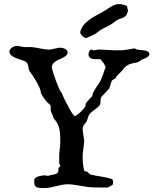

<svg xmlns="http://www.w3.org/2000/svg" viewBox="-20 -925 757 947"><path d="M148.9 -37.1Q148.9 -43.5 155 -47.9Q161.1 -52.2 169.4 -54.9Q177.7 -57.6 186 -58.8Q194.3 -60.1 198.7 -60.1L218.3 -57.6Q223.6 -60.5 231.7 -61.5Q239.7 -62.5 247.3 -64.5Q254.9 -66.4 261 -70.3Q267.1 -74.2 268.1 -83V-96.2L277.3 -105Q277.3 -109.9 275.6 -112.5Q273.9 -115.2 272 -116.7V-163.1L277.3 -216.3V-236.3Q277.3 -267.6 271.5 -294.9Q264.6 -319.8 243.2 -343.8Q243.2 -348.1 241.2 -352.8Q239.3 -357.4 236.8 -362.5Q234.4 -367.7 232.4 -372.6Q230.5 -377.4 230 -381.8V-402.8L224.1 -410.6Q218.8 -414.6 212.9 -420.9Q207 -427.2 201.4 -434.3Q195.8 -441.4 191.2 -449Q186.5 -456.5 183.6 -462.9Q182.6 -462.9 181.6 -467.8Q180.7 -472.7 180.7 -474.6Q178.2 -485.4 172.1 -498.5Q166 -511.7 158.2 -525.1Q150.4 -538.6 141.8 -551.3Q133.3 -564 126 -573.7Q122.6 -579.1 121.6 -585.2Q120.6 -591.3 119.6 -597.4Q118.7 -603.5 116.2 -609.4Q113.8 -615.2 107.4 -620.1Q99.6 -625 85.9 -629.2Q72.3 -633.3 59.1 -638.4Q45.9 -643.6 36.1 -651.4Q26.4 -659.2 26.4 -671.4Q26.4 -676.8 30.3 -681.9Q34.2 -687 39.6 -690.7Q44.9 -694.3 51.3 -696.5Q57.6 -698.7 62.5 -698.7Q71.3 -698.7 81.3 -696Q91.3 -693.4 101.6 -692.9H135.3Q158.7 -690.4 181.4 -685.3Q204.1 -680.2 226.6 -680.2L271.5 -689.9Q276.9 -689.9 283.9 -689Q291 -688 297.6 -685.3Q304.2 -682.6 308.8 -678.2Q313.5 -673.8 313.5 -667.5Q313.5 -658.7 307.6 -652.6Q301.8 -646.5 293.2 -641.8Q284.7 -637.2 274.7 -633.1Q264.6 -628.9 256.1 -623.5Q247.6 -618.2 241.7 -610.8Q235.8 -603.5 235.8 -592.8Q235.8 -589.8 238.5 -579.8Q241.2 -569.8 245.6 -556.4Q250 -543 255.4 -528.1Q260.7 -513.2 266.1 -500.2Q271.5 -487.3 276.4 -478Q281.2 -468.8 284.2 -467.3Q285.6 -462.9 289.8 -453.6Q293.9 -444.3 298.8 -434.3Q303.7 -424.3 308.3 -415.5Q313 -406.7 315.4 -402.8Q315.9 -400.4 320.3 -392.3Q324.7 -384.3 330.1 -375.5Q335.4 -366.7 340.6 -359.9Q345.7 -353 348.1 -353Q353 -353 360.6 -358.4Q368.2 -363.8 376.2 -371.3Q384.3 -378.9 390.9 -386.7Q397.5 -394.5 400.4 -399.4Q401.4 -401.4 402.1 -406.7Q402.8 -412.1 402.8 -413.1Q402.8 -414.1 403.8 -416Q404.8 -418 405.8 -418Q406.7 -419.9 410.9 -424.8Q415 -429.7 419.9 -434.8Q424.8 -439.9 429.2 -444.6Q433.6 -449.2 435.1 -451.2Q436.5 -463.4 442.4 -474.1Q448.2 -484.9 455.3 -495.1Q462.4 -505.4 469.2 -515.6Q476.1 -525.9 480 -537.1Q485.4 -548.3 488.3 -557.1Q491.2 -565.9 494.1 -576.2L501 -591.3Q501 -595.7 497.8 -602.1Q494.6 -608.4 490.2 -614.7Q485.8 -621.1 481.4 -626.2Q477.1 -631.3 474.6 -633.3H472.2Q469.2 -633.3 465.3 -633.1Q461.4 -632.8 457 -632.8Q449.7 -632.8 442.4 -633.5Q435.1 -634.3 429.4 -637Q423.8 -639.6 420.2 -644.3Q416.5 -648.9 416.5 -656.2Q416.5 -664.1 420.4 -672.4Q424.3 -680.7 432.6 -680.7Q433.6 -680.7 436 -679Q438.5 -677.2 439.5 -676.8H440.4Q449.2 -676.8 456.1 -678.7Q462.9 -680.7 469.7 -680.7L546.9 -676.8Q564.5 -676.8 578.6 -677.2Q592.8 -677.7 609.9 -680.7Q610.8 -680.7 614.7 -681.4Q618.7 -682.1 623.3 -683.1Q627.9 -684.1 632.8 -684.8Q637.7 -685.5 640.6 -686Q645 -686 647.2 -685.1Q649.4 -684.1 654.8 -680.7L688.5 -676.8Q692.4 -676.3 697.3 -675.3Q702.1 -674.3 706.5 -672.1Q710.9 -669.9 714.1 -666.3Q717.3 -662.6 717.3 -657.2Q717.3 -655.3 714.4 -651.9Q711.4 -648.4 710.4 -646Q708.5 -644 704.1 -641.6Q699.7 -639.2 694.8 -637Q689.9 -634.8 685.1 -632.8Q680.2 -630.9 677.7 -630.4Q670.9 -623.5 662.8 -619.6Q654.8 -615.7 643.6 -614.7Q628.4 -612.3 617.9 -607.9Q607.4 -603.5 597.2 -594.7Q592.8 -590.8 590.1 -587.6Q587.4 -584.5 587.4 -582L554.2 -548.3Q552.7 -542 550 -539.3Q547.4 -536.6 544.2 -535.2Q541 -533.7 537.8 -532.2Q534.7 -530.8 532.2 -526.4Q529.3 -522 527.6 -516.6Q525.9 -511.2 524.4 -505.6Q522.9 -500 521.2 -494.9Q519.5 -489.7 516.1 -485.8L480 -446.8Q478 -444.3 476.8 -439.7Q475.6 -435.1 475.6 -428.2Q475.6 -422.9 475.6 -418.5Q475.6 -414.1 474.6 -413.1Q472.7 -405.3 464.6 -398.2Q456.5 -391.1 446.8 -384Q437 -377 428.2 -369.4Q419.4 -361.8 416.5 -353L408.2 -327.6Q403.8 -320.3 400.1 -316.2Q396.5 -312 393.8 -308.3Q391.1 -304.7 389.4 -299.3Q387.7 -293.9 387.7 -283.7L395.5 -228L387.7 -161.1Q387.7 -152.3 387.9 -142.1Q388.2 -131.8 388.9 -121.3Q389.6 -110.8 391.4 -100.8Q393.1 -90.8 395.5 -83Q399.4 -79.6 404.3 -79.1Q409.2 -78.6 411.6 -77.6L421.4 -66.9Q423.3 -64.9 432.6 -62.7Q441.9 -60.5 454.6 -58.3Q467.3 -56.2 481.4 -53.7Q495.6 -51.3 507.8 -48.6Q520 -45.9 527.8 -43.2Q535.6 -40.5 535.6 -38.1Q537.1 -35.6 537.6 -32.5Q538.1 -29.3 538.1 -26.4Q538.1 -22.9 537.6 -20.3Q537.1 -17.6 535.6 -13.7Q535.6 -13.2 533.7 -12.2Q531.7 -11.2 529.3 -10Q526.9 -8.8 524.4 -7.3Q522 -5.9 520.5 -4.4Q518.6 -4.4 515.4 -2.7Q512.2 -1 512.2 0H490.2Q463.4 0 438 -0.7Q412.6 -1.5 387.7 -6.8Q365.7 -10.7 347.7 -13.4Q329.6 -16.1 314.5 -16.1Q299.3 -16.1 284.9 -13.2Q270.5 -10.3 256.6 -6.8Q242.7 -3.4 228.8 -0.5Q214.8 2.4 200.2 2.4H188.5Q178.2 2.4 168.5 0.7Q158.7 -1 152.8 -8.3Q149.9 -12.7 149.4 -21Q148.9 -29.3 148.9 -37.1ZM377.4 -774.4Q384.8 -793.9 398.2 -807.9Q411.6 -821.8 427.7 -832.8Q443.8 -843.8 461.7 -852.8Q479.5 -861.8 496.1 -872.1Q506.3 -878.4 514.9 -884.3Q523.4 -890.1 532 -894.8Q540.5 -899.4 549.1 -902.1Q557.6 -904.8 567.4 -904.8Q582.5 -904.8 599.6 -897.9Q601.1 -897.5 603 -896.7Q605 -896 606 -895.5Q606.4 -894 607.4 -890.1Q608.4 -886.2 609.4 -881.8Q610.4 -877.4 610.8 -873.5Q611.3 -869.6 610.8 -868.2Q610.4 -867.2 609.9 -865.7Q609.4 -864.7 608.9 -863.8Q608.4 -862.8 607.9 -861.8Q605.5 -855 603.8 -851.8Q602.1 -848.6 596.7 -843.8Q591.3 -839.4 586.7 -837.4Q582 -835.4 577.6 -834.2Q573.2 -833 568.8 -831.5Q564.5 -830.1 559.6 -827.1Q557.1 -826.2 552 -822.3Q546.9 -818.4 545.9 -817.4Q536.1 -810.1 527.3 -804.7Q518.6 -799.3 509.8 -794.9Q501 -790.5 492.2 -786.1Q483.4 -781.7 473.6 -775.9Q472.2 -774.9 469 -772.5Q465.8 -770 462.2 -767.1Q458.5 -764.2 455.6 -761.7Q452.6 -759.3 451.7 -758.8Q449.2 -757.3 442.4 -753.9Q435.5 -750.5 427.7 -747.1Q419.9 -743.7 413.1 -740.7Q406.2 -737.8 403.3 -736.8Q400.4 -738.3 400.4 -738.3Q392.1 -741.2 384 -749.3Q376 -757.3 376 -767.1Q376 -770.5 377.4 -774.4Z"/></svg>

Font: IM FELL English
Style: Regular
Weight: 400
Designer: Igino Marini
Foundry: Igino Marini
Version: 3.00